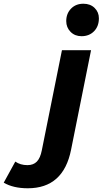

<svg xmlns="http://www.w3.org/2000/svg" viewBox="-200 -807 550 1029"><path d="M-180 172 -118 59Q-91 78 -53 78Q-21 78 -2.5 59Q16 40 24 -1L132 -538H288L181 -5Q140 202 -51 202Q-129 202 -180 172ZM155 -694Q155 -734 180.5 -760.5Q206 -787 247 -787Q284 -787 307 -764.5Q330 -742 330 -709Q330 -666 304 -639.5Q278 -613 237 -613Q201 -613 178 -636.5Q155 -660 155 -694Z"/></svg>

Font: Idrija
Style: Bold Italic
Weight: 700
Italic angle: -11.3°
Designer: Julieta Ulanovsky
Foundry: Julieta Ulanovsky
Version: Version 7.200